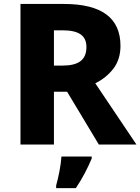

<svg xmlns="http://www.w3.org/2000/svg" viewBox="-20 -734 713 975"><path d="M84 -713.9V0H253.9V-268.1H320.8L481.9 0H672.9L463.9 -311C500.5 -329.1 531.2 -353.5 555.7 -385.3C579.6 -416.5 591.8 -455.1 591.8 -501C591.8 -643.1 496.1 -713.9 304.2 -713.9ZM296.9 -580.1C382.3 -580.1 418.9 -552.2 418.9 -495.1C418.9 -429.2 378.4 -400.9 296.9 -400.9H253.9V-580.1ZM445.8 61H292C290.5 81.5 287.6 106 282.2 134.3C276.9 162.6 271 187 265.1 208V221.2H365.2C400.9 168 424.8 120.1 445.8 70.8Z"/></svg>

Font: Noto Reveo Sans
Style: Regular
Weight: 800
Designer: Monotype Design Team
Foundry: Monotype Imaging Inc.
Version: Version 2.007